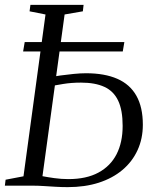

<svg xmlns="http://www.w3.org/2000/svg" viewBox="-23 -763 634 789"><path d="M255 6Q231 6 205.5 4.5Q180 3 156.5 1.5Q133 0 113 0H-3L0 -24.5L73.5 -38.5L164 -703.5L98.5 -716.5L102 -743H320.5L317.5 -716.5L242.5 -703.5L151.5 -39Q172 -35 200.5 -31Q229 -27 258 -27Q332 -27 381.5 -53.8Q431 -80.5 456 -129.2Q481 -178 481 -245.5Q481 -310.5 462.5 -349.5Q444 -388.5 406 -406Q368 -423.5 310 -423.5Q270 -423.5 237 -418Q204 -412.5 179 -408L181 -445Q199 -449 225.2 -452.8Q251.5 -456.5 279.5 -459.2Q307.5 -462 330.5 -462Q407 -462 459 -439.2Q511 -416.5 537.5 -369.5Q564 -322.5 564 -250.5Q564 -193 542.2 -145.8Q520.5 -98.5 480 -64.5Q439.5 -30.5 382.8 -12.2Q326 6 255 6ZM72 -551.5 78.5 -590H488L481.5 -551.5Z"/></svg>

Font: Merriweather 96pt Light
Style: Italic
Weight: 300
Italic angle: -7.8°
Version: Version 2.101